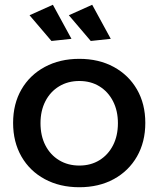

<svg xmlns="http://www.w3.org/2000/svg" viewBox="-20 -782 665 806"><path d="M313 -535Q395 -535 457.5 -501Q520 -467 555 -406.5Q590 -346 590 -266Q590 -186 555 -125Q520 -64 457.5 -30Q395 4 313 4Q231 4 168 -30Q105 -64 70 -125Q35 -186 35 -266Q35 -346 70 -406.5Q105 -467 168 -501Q231 -535 313 -535ZM313 -442Q265 -442 228 -419.5Q191 -397 170.5 -357Q150 -317 150 -265Q150 -212 170.5 -172Q191 -132 228 -109.5Q265 -87 313 -87Q361 -87 397.5 -109.5Q434 -132 454.5 -172Q475 -212 475 -265Q475 -317 454.5 -357Q434 -397 397.5 -419.5Q361 -442 313 -442ZM367 -762 445 -619 361 -610 269 -718ZM202 -762 280 -619 196 -610 104 -718Z"/></svg>

Font: Alexandria
Style: Regular
Weight: 400
Designer: Mohamed Gaber
Foundry: Kief Type Foundry
Version: Version 5.100